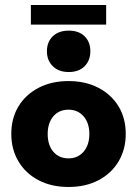

<svg xmlns="http://www.w3.org/2000/svg" viewBox="-20 -735 546 765"><path d="M253 10Q185 10 133.5 -17Q82 -44 53.5 -92Q25 -140 25 -201Q25 -264 53.5 -311Q82 -358 133.5 -385Q185 -412 253 -412Q321 -412 372.5 -385Q424 -358 452.5 -311Q481 -264 481 -201Q481 -140 452.5 -92Q424 -44 372.5 -17Q321 10 253 10ZM253 -104Q290 -104 313 -130.5Q336 -157 336 -201Q336 -245 313 -271.5Q290 -298 253 -298Q215 -298 192.5 -271.5Q170 -245 170 -201Q170 -157 192.5 -130.5Q215 -104 253 -104ZM254 -448Q214 -448 190.5 -471Q167 -494 167 -531Q167 -568 190.5 -590.5Q214 -613 254 -613Q294 -613 317 -590.5Q340 -568 340 -531Q340 -494 317 -471Q294 -448 254 -448ZM103 -637V-715H403V-637Z"/></svg>

Font: Rokkitt SemiBold ExtraBold
Style: Regular
Weight: 800
Version: Version 3.103